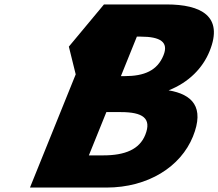

<svg xmlns="http://www.w3.org/2000/svg" viewBox="-20 -845 984 865"><path d="M448.4 -825 290.2 -635 321.1 -510 115 0H459.3C647.5 0 794.3 -94 849.3 -230C903 -363 845.7 -420 739.7 -438C831.3 -474 893.8 -539 924.5 -615C988 -772 886.2 -825 730 -825ZM524.7 -502 596.6 -680H613.1C703.3 -680 740.5 -655 716.6 -596C688.8 -527 630.3 -502 541.2 -502ZM380.4 -145 459.2 -340H524.1C622 -340 665 -313 634.3 -237C608 -172 543.2 -145 445.3 -145Z"/></svg>

Font: Hussar
Style: BdWideOblFour
Weight: 700
Foundry: Cannot Into Space Fonts
Version: Version 2.00